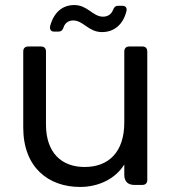

<svg xmlns="http://www.w3.org/2000/svg" viewBox="-20 -732 680 760"><path d="M563 -20V-528C563 -541 556 -548 543 -548H492C479 -548 472 -541 472 -528V-247C472 -129 409 -71 315 -71C223 -71 162 -128 162 -239V-528C162 -541 155 -548 142 -548H92C79 -548 72 -541 72 -528V-227C72 -70 171 8 297 8C370 8 437 -24 472 -81V-40C472 -14 486 0 512 0H543C556 0 563 -7 563 -20ZM274 -712C228 -712 194 -684 179 -631C175 -616 182 -607 193 -607H212C222 -607 227 -612 231 -622C237 -642 252 -651 270 -651C310 -651 330 -605 384 -605C431 -605 468 -634 481 -690C483 -702 476 -709 465 -709H447C437 -709 432 -704 428 -694C421 -675 406 -666 388 -666C347 -666 327 -712 274 -712Z"/></svg>

Font: Arvore Sans
Style: Regular
Weight: 400
Designer: Jonny Pinhorn (Latin) Dan Schunck (customization for Arvore)
Version: Version 1.000;Glyphs 3.3 (3305)